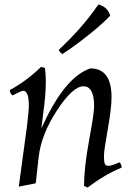

<svg xmlns="http://www.w3.org/2000/svg" viewBox="-20 -815 596 859"><path d="M401 -340Q401 -429 353.5 -429Q306 -429 235.5 -322Q165 -215 153 -113L140 5L64 20L101 -253Q109 -317 109 -344Q109 -409 83 -409Q76 -409 36 -388Q24 -398 24 -412Q99 -453 164 -516L181 -511Q185 -484 185 -450.5Q185 -417 182 -383Q179 -349 172.5 -301Q166 -253 165 -240Q268 -470 384 -509Q479 -509 479 -380Q479 -331 462 -235.5Q445 -140 445 -117Q445 -94 448.5 -83.5Q452 -73 465.5 -73Q479 -73 515 -89Q524 -80 524 -65Q450 -35 372 24L356 17Q356 -65 378.5 -186.5Q401 -308 401 -340ZM259 -573Q247 -581 243 -592Q351 -693 420 -795Q461 -785 473 -745Q439 -709 385.5 -666Q332 -623 296 -598Z"/></svg>

Font: Rosarivo
Style: Italic
Weight: 400
Version: Version 1.003